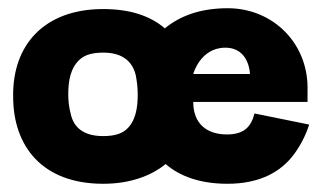

<svg xmlns="http://www.w3.org/2000/svg" viewBox="-20 -437 794 467"><path d="M231 10C296 10 347 -9 383 -38C416 -9 466 10 533 10C612 10 664 -19 696 -63C712 -85 724 -109 732 -134L599 -161C591 -130 575 -110 532 -110C483 -110 450 -136 450 -189H728V-215C732 -331 644 -417 534 -417C465 -417 416 -397 381 -368C345 -399 295 -415 231 -415C88 -415 10 -328 12 -202C12 -81 83 10 231 10ZM450 -257C450 -257 467 -321 528 -321C587 -321 588 -257 588 -257ZM231 -106C182 -106 159 -128 152 -160C148 -175 146 -191 146 -207C146 -240 151 -273 176 -294C188 -304 206 -309 231 -309C280 -309 302 -286 310 -255C313 -240 315 -224 315 -207C315 -175 310 -141 286 -121C274 -111 256 -106 231 -106Z"/></svg>

Font: OSH Darker Grotesque Black
Style: Regular
Weight: 900
Designer: Gabriel Lam
Foundry: TypeRant
Version: Version 1.000;Glyphs 3.1.1 (3148)